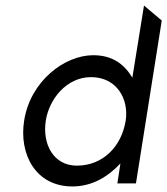

<svg xmlns="http://www.w3.org/2000/svg" viewBox="-20 -661 603 692"><path d="M67 -226C48 -107 107 11 241 11C315 11 372 -27 414 -72L403 0H470L563 -587L499 -641L457 -381C430 -426 389 -462 316 -462C212 -462 89 -368 67 -226ZM145 -226C157 -304 220 -383 308 -383C401 -383 445 -304 433 -226C418 -133 351 -64 257 -64C173 -64 132 -141 145 -226Z"/></svg>

Font: Charger Pro
Style: Obl
Weight: 400
Designer: Jasper
Foundry: Cannot Into Space Fonts
Version: Version 1.09